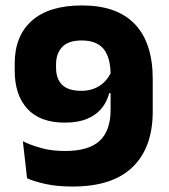

<svg xmlns="http://www.w3.org/2000/svg" viewBox="-20 -672 620 706"><path d="M281.9 -652Q409.9 -652 475.7 -583.4Q541.6 -514.8 541.6 -381.1V-262.1Q541.6 -129.5 467.7 -57.8Q393.8 13.9 247.1 13.9Q189.8 13.9 148.1 4.7Q106.3 -4.5 79.5 -16.4L64.1 -152.4Q94.4 -138 132.2 -127.4Q169.9 -116.8 219.2 -116.8Q305.7 -116.8 346.2 -154Q386.7 -191.2 386.7 -268.6V-396Q386.7 -460.5 361 -491.9Q335.2 -523.2 280.2 -523.2Q231.8 -523.2 208.9 -499.4Q186.1 -475.5 186.1 -435.3V-423.4Q186.1 -382.4 208.4 -360.2Q230.6 -338 279.7 -338Q305.1 -338 326.4 -346.4Q347.7 -354.7 363.8 -370.7Q379.8 -386.7 389.5 -408.7L419.8 -329.6H381.7Q373.1 -296.9 352.8 -272.6Q332.5 -248.2 299.4 -234.7Q266.4 -221.1 218.2 -221.1Q127.3 -221.1 80.7 -271.8Q34.1 -322.4 34.1 -412.7V-438.6Q34.1 -540 97.3 -596Q160.4 -652 281.9 -652Z"/></svg>

Font: Anek Tamil Medium
Style: Regular
Weight: 500
Designer: Aadarsh Rajan (Tamil), Yesha Goshar (Latin)
Foundry: Ek Type
Version: Version 1.003